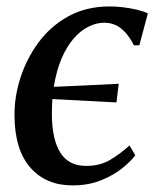

<svg xmlns="http://www.w3.org/2000/svg" viewBox="-20 -565 490 596"><path d="M205 10.5Q122.5 10.5 74 -45Q25.5 -100.5 25 -206.5Q24.5 -264.5 43.5 -323.8Q62.5 -383 99.8 -433.5Q137 -484 192.5 -514.5Q248 -545 320.5 -545Q340 -545 361.5 -542.5Q383 -540 403.5 -535.2Q424 -530.5 439 -523.5L412.5 -424.5H395.5Q382.5 -450 368.2 -465.2Q354 -480.5 338 -487.5Q322 -494.5 303.5 -494.5Q279 -494.5 254.5 -482.2Q230 -470 208.5 -445.2Q187 -420.5 171 -383Q155 -345.5 147 -295.5Q199.5 -298 248.5 -300Q297.5 -302 348.5 -305L341.5 -247Q294 -249.5 244.8 -252.2Q195.5 -255 142.5 -257.5Q142 -246.5 141.5 -234.5Q141 -222.5 141 -209.5Q141.5 -132.5 167.2 -91.2Q193 -50 247.5 -50Q290 -50 321.5 -68.5Q353 -87 382 -113.5L400 -83Q386 -64 358.8 -42.2Q331.5 -20.5 292.8 -5Q254 10.5 205 10.5Z"/></svg>

Font: Merriweather 72pt Medium
Style: Italic
Weight: 500
Italic angle: -7.8°
Version: Version 2.101